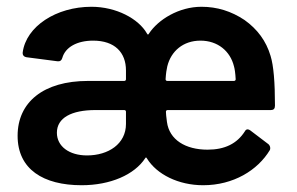

<svg xmlns="http://www.w3.org/2000/svg" viewBox="-20 -539 876 567"><path d="M221 8C306 8 377 -23 409 -72C410 -73 410 -74 411 -74C412 -74 413 -73 414 -71C443 -24 507 8 580 8C669 8 741 -36 777 -96C778 -98 778 -100 778 -102C778 -106 776 -110 773 -113L719 -154C716 -156 714 -157 711 -157C708 -157 705 -155 703 -151C680 -115 644 -97 593 -97C528 -97 480 -126 473 -179C471 -194 470 -204 470 -209C470 -212 472 -214 475 -214H780C788 -214 792 -218 792 -227C792 -296 788 -345 779 -374C766 -418 740 -453 702 -480C663 -506 621 -519 575 -519C508 -519 447 -481 420 -440C419 -438 418 -437 417 -437C416 -437 415 -438 414 -440C389 -484 323 -519 250 -519C146 -519 57 -461 47 -384V-381C47 -376 51 -371 58 -370L150 -358H153C158 -358 162 -361 164 -368C173 -400 208 -419 255 -419C319 -419 352 -384 352 -331V-305C352 -302 350 -300 347 -300H240C108 -300 32 -237 32 -138C32 -39 108 8 221 8ZM469 -305C470 -322 472 -335 474 -343C485 -388 521 -419 572 -419C623 -419 660 -388 671 -343C673 -336 675 -324 676 -305C676 -302 674 -300 671 -300H474C471 -300 469 -302 469 -305ZM237 -80C184 -80 148 -107 148 -147C148 -191 191 -214 262 -214H347C350 -214 352 -212 352 -209V-173C352 -114 300 -80 237 -80Z"/></svg>

Font: Barlow SemiBold Numbers
Style: Regular
Weight: 600
Designer: Jeremy Tribby
Foundry: Tribby Type
Version: Version 1.408